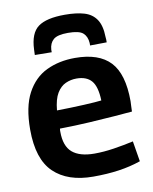

<svg xmlns="http://www.w3.org/2000/svg" viewBox="-86 -823 715 897"><g transform="rotate(-10 272.0 -374.0)"><path d="M284 10Q163 10 97 -53.5Q31 -117 31 -257Q31 -365 65.5 -429.5Q100 -494 159.5 -522.5Q219 -551 295 -551Q408 -551 462 -493.5Q516 -436 516 -307Q516 -299 515 -285Q514 -271 514 -258Q482 -255 429 -251Q376 -247 309.5 -243Q243 -239 169 -238Q168 -234 168 -230.5Q168 -227 168 -223Q168 -155 203 -125Q238 -95 308 -95Q352 -95 400.5 -102.5Q449 -110 494 -120L510 -23Q461 -6 405.5 2Q350 10 284 10ZM170 -324Q239 -325 299 -328Q359 -331 382 -334Q380 -400 356.5 -427.5Q333 -455 285 -455Q258 -455 233.5 -444Q209 -433 192 -405Q175 -377 170 -324ZM283 -758Q338 -758 375 -747Q412 -736 432 -706.5Q452 -677 453 -623Q454 -616 454 -610Q454 -604 454 -597L375 -596Q375 -604 375 -608Q373 -639 354.5 -655.5Q336 -672 283 -672Q233 -672 214 -655.5Q195 -639 193 -608Q193 -600 193 -596L113 -597Q113 -604 113.5 -610.5Q114 -617 114 -623Q117 -700 156.5 -729Q196 -758 283 -758Z"/></g></svg>

Font: Georama SemiBold
Style: Regular
Weight: 600
Designer: Jean-Baptiste Levee
Foundry: Production Type
Version: Version 1.000